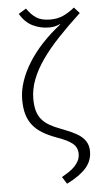

<svg xmlns="http://www.w3.org/2000/svg" viewBox="-63 -777 529 1032"><g transform="rotate(-5 202.0 -261.5)"><path d="M394 55Q394 106 359.5 144.5Q325 183 256 217L232 179Q251 168 269.5 156Q288 144 301.5 130Q315 116 323.5 99.5Q332 83 332 62Q332 27 306 6Q280 -15 223 -35Q179 -51 147.5 -70Q116 -89 95.5 -114.5Q75 -140 65 -173.5Q55 -207 55 -254Q55 -302 72 -352.5Q89 -403 120 -452.5Q151 -502 195 -549Q239 -596 294 -639L293 -641Q280 -635 266 -631.5Q252 -628 232 -628Q187 -628 145.5 -648Q104 -668 77 -715L118 -740Q142 -705 169.5 -687.5Q197 -670 244 -670Q282 -670 312.5 -683.5Q343 -697 375 -723L404 -691Q337 -629 283.5 -572.5Q230 -516 192.5 -462.5Q155 -409 135 -357Q115 -305 115 -253Q115 -216 122.5 -189Q130 -162 146.5 -142Q163 -122 189 -107Q215 -92 251 -79Q282 -67 308.5 -55Q335 -43 354 -28Q373 -13 383.5 7Q394 27 394 55Z"/></g></svg>

Font: Jldddboxgfspflltxgxzjzlszac
Style: Regular
Weight: 300
Designer: Carrois Corporate & Edenspiekermann
Foundry: Carrois Corporate GbR & Edenspiekermann AG
Version: Version 2.001